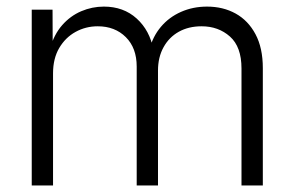

<svg xmlns="http://www.w3.org/2000/svg" viewBox="-20 -565 897 585"><path d="M76.7 0V-535.6H140.1L140.6 -416.5H132.3Q144.5 -460 169.4 -488.3Q194.3 -516.6 227.5 -530.8Q260.7 -544.9 296.4 -544.9Q356.4 -544.9 396.5 -508.5Q436.5 -472.2 447.3 -413.6H435.1Q445.3 -453.6 470.2 -483.2Q495.1 -512.7 531.5 -528.8Q567.9 -544.9 610.8 -544.9Q659.7 -544.9 698 -523.7Q736.3 -502.4 758.5 -460.7Q780.8 -418.9 780.8 -357.4V0H715.8V-356.4Q715.8 -422.4 680.7 -453.6Q645.5 -484.9 594.2 -484.9Q554.7 -484.9 524.9 -468.3Q495.1 -451.7 478.3 -421.1Q461.4 -390.6 461.4 -350.1V0H396.5V-362.3Q396.5 -418.9 363.3 -451.9Q330.1 -484.9 277.8 -484.9Q241.2 -484.9 210.2 -467.8Q179.2 -450.7 160.4 -418.7Q141.6 -386.7 141.6 -341.3V0Z"/></svg>

Font: Inter 20pt Light
Style: Regular
Weight: 300
Version: Version 4.001;git-66647c0bb